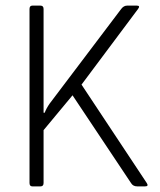

<svg xmlns="http://www.w3.org/2000/svg" viewBox="-20 -663 570 683"><path d="M124 0H95Q85 0 85 -12V-631Q85 -643 95 -643H124Q135 -643 135 -631V-262H139Q145 -278 157 -295L411 -631Q420 -643 432 -643H467Q480 -643 471 -631L270 -362L502 -12Q510 0 496 0H468Q453 0 446 -12L238 -324L135 -200V-12Q135 0 124 0Z"/></svg>

Font: Rajdhani
Style: Regular
Weight: 400
Designer: Satya Rajpurohit, Jyotish Sonowal
Foundry: Indian Type Foundry
Version: Version 1.201;PS 1.0;hotconv 1.0.78;makeotf.lib2.5.61930; tt